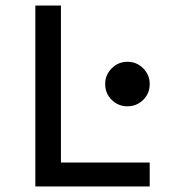

<svg xmlns="http://www.w3.org/2000/svg" viewBox="-20 -670 620 690"><path d="M107 0V-650H199V-86H518V0ZM438 -288Q405 -288 381.5 -311Q358 -334 358 -368Q358 -401 381.5 -424.5Q405 -448 438 -448Q471 -448 494.5 -424.5Q518 -401 518 -368Q518 -334 494.5 -311Q471 -288 438 -288Z"/></svg>

Font: Sometype Mono Medium
Style: Regular
Weight: 500
Monospace: yes
Designer: Ryoichi Tsunekawa
Foundry: Dharma Type
Version: Version 1.000; ttfautohint (v1.8.3)